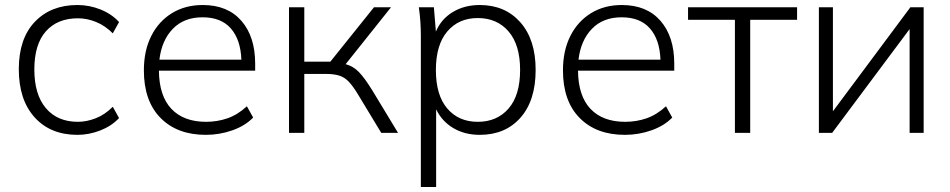

<svg xmlns="http://www.w3.org/2000/svg" viewBox="-20 -530 3789 766"><path d="M55 0ZM289 8Q181 8 118 -62Q55 -132 55 -254Q55 -376 119 -443Q183 -510 289 -510Q337 -510 381.5 -492Q426 -474 455 -442L430 -397Q399 -428 363 -442.5Q327 -457 291 -457Q209 -457 163 -405Q117 -353 117 -253Q117 -153 163 -98.5Q209 -44 291 -44Q325 -44 361.5 -58Q398 -72 430 -104L455 -59Q425 -27 380 -9.5Q335 8 289 8Z M554 0ZM801 8Q687 8 620.5 -59.5Q554 -127 554 -249Q554 -328 583.5 -386.5Q613 -445 666 -477.5Q719 -510 789 -510Q888 -510 943 -447Q998 -384 998 -276V-248H614Q615 -147 664 -95.5Q713 -44 802 -44Q847 -44 887.5 -58Q928 -72 965 -106L990 -61Q958 -28 907 -10Q856 8 801 8ZM788 -461Q714 -461 669.5 -415Q625 -369 616 -292H943Q940 -372 901 -416.5Q862 -461 788 -461Z M1133 0V-501H1194V-284H1298L1472 -501H1540L1359 -274Q1389 -266 1411.5 -243Q1434 -220 1465 -170L1568 0H1501L1406 -157Q1387 -188 1370.5 -205Q1354 -222 1333 -228.5Q1312 -235 1281 -235H1194V0Z M1651 0ZM1659 216V-389Q1659 -416 1657 -444.5Q1655 -473 1651 -501H1711L1719 -404Q1740 -454 1786.5 -482Q1833 -510 1894 -510Q1995 -510 2056 -441Q2117 -372 2117 -251Q2117 -129 2056.5 -60.5Q1996 8 1894 8Q1834 8 1788.5 -19Q1743 -46 1720 -94V216ZM1886 -44Q1963 -44 2009 -97Q2055 -150 2055 -251Q2055 -351 2009 -404.5Q1963 -458 1886 -458Q1810 -458 1764.5 -404.5Q1719 -351 1719 -251Q1719 -150 1764.5 -97Q1810 -44 1886 -44Z M2226 0ZM2473 8Q2359 8 2292.5 -59.5Q2226 -127 2226 -249Q2226 -328 2255.5 -386.5Q2285 -445 2338 -477.5Q2391 -510 2461 -510Q2560 -510 2615 -447Q2670 -384 2670 -276V-248H2286Q2287 -147 2336 -95.5Q2385 -44 2474 -44Q2519 -44 2559.5 -58Q2600 -72 2637 -106L2662 -61Q2630 -28 2579 -10Q2528 8 2473 8ZM2460 -461Q2386 -461 2341.5 -415Q2297 -369 2288 -292H2615Q2612 -372 2573 -416.5Q2534 -461 2460 -461Z M2912 0V-451H2725V-501H3160V-451H2973V0Z M3247 0V-501H3303V-86L3612 -501H3665V0H3609V-414L3300 0Z"/></svg>

Font: Winston Light
Style: Regular
Weight: 300
Designer: Original fonts by Vernon Adams / Changes by Cristiano Sobral
Foundry: Original fonts by Vernon Adams / Changes by Cristiano Sobral
Version: Version 2.503;July 17, 2020;FontCreator 13.0.0.2655 64-bit